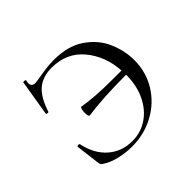

<svg xmlns="http://www.w3.org/2000/svg" viewBox="-116 -542 676 676"><g transform="rotate(-45 222.0 -204.0)"><path d="M407 -198Q407 -139 377.5 -91Q348 -43 297.5 -15.5Q247 12 186 12Q155 12 123.5 4.5Q92 -3 73 -16Q66 -20 64 -23Q62 -26 61 -34L50 -123Q50 -126 55.5 -126.5Q61 -127 62 -124Q74 -66 111 -33.5Q148 -1 200 -1Q243 -1 277 -24Q311 -47 330.5 -88Q350 -129 350 -182Q234 -182 158 -171Q152 -171 152 -190Q152 -199 154 -207Q156 -215 159 -214Q216 -204 302 -204H349Q344 -280 300 -332.5Q256 -385 182 -385Q138 -385 110 -362Q82 -339 64 -283Q63 -281 57.5 -282Q52 -283 53 -285L75 -419Q75 -420 79 -420Q88 -420 87 -416Q85 -408 85 -405Q85 -396 90 -391.5Q95 -387 102 -387Q107 -387 131 -391Q136 -392 159 -395.5Q182 -399 207 -399Q277 -399 322 -368Q367 -337 387 -291Q407 -245 407 -198Z"/></g></svg>

Font: Cormorant Infant Light
Style: Regular
Weight: 300
Designer: Christian Thalmann (Catharsis Fonts)
Version: Version 3.000